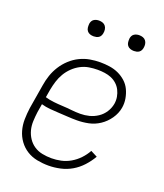

<svg xmlns="http://www.w3.org/2000/svg" viewBox="-133 -799 766 896"><g transform="rotate(20 250.0 -350.5)"><path d="M213 8Q184 8 156 2.5Q128 -3 105 -17.5Q82 -32 66 -54Q50 -76 42.5 -102.5Q35 -129 35.5 -157.5Q36 -186 40 -215L60 -335Q64 -361 72.5 -386Q81 -411 95.5 -434Q110 -457 130.5 -476Q151 -495 175.5 -507Q200 -519 225.5 -523.5Q251 -528 277 -528Q300 -528 323.5 -524.5Q347 -521 367.5 -511.5Q388 -502 404.5 -487Q421 -472 430.5 -452Q440 -432 444 -409Q448 -386 444 -363Q439 -334 421 -308Q403 -282 377.5 -265Q352 -248 323 -242Q294 -236 265 -236Q242 -236 219.5 -237.5Q197 -239 175 -240Q153 -241 130.5 -243Q108 -245 87 -251L80 -209Q77 -186 76 -163Q75 -140 80.5 -119Q86 -98 98 -80Q110 -62 128 -50Q146 -38 168.5 -33.5Q191 -29 214 -29Q237 -29 261 -34Q285 -39 307.5 -52Q330 -65 348 -84Q366 -103 378 -125L411 -108Q396 -82 375 -59Q354 -36 327.5 -20.5Q301 -5 271 1.5Q241 8 213 8ZM270 -270Q292 -270 314 -275.5Q336 -281 355.5 -294Q375 -307 387.5 -326.5Q400 -346 404 -368Q407 -386 404 -403Q401 -420 393.5 -435Q386 -450 373.5 -461.5Q361 -473 345.5 -479.5Q330 -486 312.5 -488.5Q295 -491 277 -491Q256 -491 234.5 -487.5Q213 -484 193 -473.5Q173 -463 156.5 -447Q140 -431 128.5 -411.5Q117 -392 110.5 -371Q104 -350 100 -329L93 -288Q113 -282 136 -279.5Q159 -277 181 -276Q203 -275 225 -272.5Q247 -270 270 -270ZM405 -631Q395 -631 386.5 -634Q378 -637 372.5 -644Q367 -651 366 -660.5Q365 -670 366 -680Q367 -686 370 -692Q373 -698 379 -702Q385 -706 391.5 -707.5Q398 -709 404 -709Q414 -709 422.5 -706Q431 -703 436.5 -696Q442 -689 443.5 -679.5Q445 -670 443 -660Q442 -654 439 -648Q436 -642 430.5 -638Q425 -634 418 -632.5Q411 -631 405 -631ZM205 -631Q195 -631 186.5 -634Q178 -637 172.5 -644Q167 -651 166 -660.5Q165 -670 166 -680Q167 -686 170 -692Q173 -698 179 -702Q185 -706 191.5 -707.5Q198 -709 204 -709Q214 -709 222.5 -706Q231 -703 236.5 -696Q242 -689 243.5 -679.5Q245 -670 243 -660Q242 -654 239 -648Q236 -642 230.5 -638Q225 -634 218 -632.5Q211 -631 205 -631Z"/></g></svg>

Font: Iosevka Curly Extralight
Style: Italic
Weight: 200
Italic angle: -9°
Monospace: yes
Designer: Belleve Invis
Foundry: Belleve Invis
Version: Version 22.1.2; ttfautohint (v1.8.4)